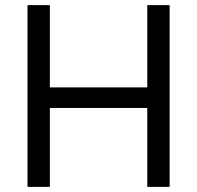

<svg xmlns="http://www.w3.org/2000/svg" viewBox="-20 -727 767 747"><path d="M87 0V-707H174V-387H553V-707H640V0H553V-307H174V0Z"/></svg>

Font: Onest
Style: Regular
Weight: 400
Designer: Dmitri Voloshin, Andrey Kudryavtsev
Foundry: Dmitri Voloshin, Andrey Kudryavtsev
Version: Version 1.000;gftools[0.9.33]